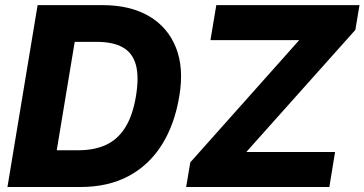

<svg xmlns="http://www.w3.org/2000/svg" viewBox="-20 -748 1458 768"><path d="M301.8 0H84.5L108.4 -147H294.4Q357.9 -147 404.8 -168.9Q451.7 -190.9 481.4 -238.8Q511.2 -286.6 523.9 -363.8Q536.6 -441.4 523.4 -489Q510.3 -536.6 470.9 -558.6Q431.6 -580.6 367.2 -580.6H177.2L201.7 -727.5H389.6Q500.5 -727.5 575.7 -683.6Q650.9 -639.6 683.6 -558.1Q716.3 -476.6 697.3 -363.8Q678.7 -250.5 627.4 -168.9Q576.2 -87.4 494.4 -43.7Q412.6 0 301.8 0ZM303.2 -727.5 182.6 0H9.8L130.4 -727.5ZM724.6 0 741.2 -98.6 1176.8 -587.4H821.8L845.2 -727.5H1418L1401.4 -628.4L965.3 -140.1H1320.3L1297.4 0Z"/></svg>

Font: Inter 18pt ExtraBold
Style: Italic
Weight: 800
Italic angle: -9.3988°
Designer: Rasmus Andersson
Foundry: rsms
Version: Version 4.001;git-66647c0bb